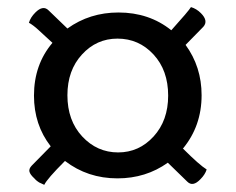

<svg xmlns="http://www.w3.org/2000/svg" viewBox="-20 -618 661 538"><path d="M309.1 -118.2Q225.6 -118.2 162.1 -167L161.1 -166Q112.3 -117.2 104 -100.1Q102.1 -101.1 97.2 -103.3Q92.3 -105.5 89.8 -106.7Q87.4 -107.9 83.5 -111.1Q79.6 -114.3 76.2 -118.2Q64.5 -128.9 62.5 -137Q60.5 -145 68.8 -153.8L122.1 -208Q75.2 -268.1 75.2 -350.1Q75.2 -437 127 -498Q119.6 -504.9 106.7 -516.6Q93.8 -528.3 87.6 -534.2Q81.5 -540 73.7 -545.9Q65.9 -551.8 61 -554.2Q65.4 -569.3 79.1 -583Q100.6 -604.5 116.2 -588.9L168.9 -538.1Q231.4 -583 312 -583Q397.9 -583 460 -533.2Q508.3 -586.9 515.1 -598.1Q530.3 -593.8 543 -581.1Q564.5 -559.6 549.8 -543L500 -492.2Q544.9 -430.7 544.9 -351.1Q544.9 -264.6 492.2 -201.2H493.2Q538.6 -155.8 559.1 -143.1Q554.7 -128.9 542 -116.2Q520.5 -93.3 504.9 -108.9L450.2 -162.1Q388.7 -118.2 309.1 -118.2ZM168.9 -351.1Q168.9 -280.3 210.4 -235.6Q252 -190.9 311 -190.9Q369.6 -190.9 410.4 -235.6Q451.2 -280.3 451.2 -350.1Q451.2 -420.9 410.2 -465.3Q369.1 -509.8 309.1 -509.8Q250.5 -509.8 209.7 -465.3Q168.9 -420.9 168.9 -351.1Z"/></svg>

Font: Arima
Style: Bold
Weight: 700
Designer: Joana Correia and Natanael Gama
Foundry: NDISCOVER
Version: Version 1.100;Glyphs 3.1.2 (3151)